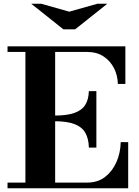

<svg xmlns="http://www.w3.org/2000/svg" viewBox="-20 -1000 736 1020"><path d="M20 0V-30H443Q499.3 -30 538.2 -60Q577 -90 598.6 -138.9Q620.1 -187.9 621.3 -245H661V0ZM115 -15V-754H273V-15ZM452.1 -216Q451 -264 433 -295Q415 -326 375 -341Q335 -356 269 -356V-386Q335 -386 375 -400Q415 -414 433 -443Q451 -472 452 -516H492V-216ZM606 -554Q605 -600.3 585.3 -638.5Q565.6 -676.8 529.8 -700.4Q494 -724 443 -724H20V-754H646V-554ZM317 -844 146 -980H199L348 -938L497 -980H550L379 -844Z"/></svg>

Font: Libre Bodoni
Style: Regular
Weight: 400
Designer: Pablo Impallari, Rodrigo Fuenzalida
Foundry: Impallari Type
Version: Version 2.005;gftools[0.9.23]